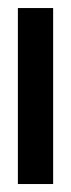

<svg xmlns="http://www.w3.org/2000/svg" viewBox="-20 -462 178 482"><path d="M113.4 0ZM24.9 -441.8V0H113.4V-441.8Z"/></svg>

Font: Ulica
Style: Regular
Weight: 400
Version: Version